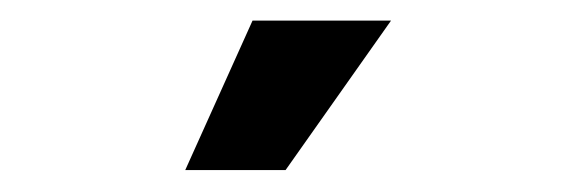

<svg xmlns="http://www.w3.org/2000/svg" viewBox="-20 -632 540 182"><path d="M155.6 -470.8 219.4 -612.5H350.7L250.7 -470.8Z"/></svg>

Font: Afacad Flux
Style: Regular
Weight: 400
Designer: Kristian Moeller
Foundry: Dicotype
Version: Version 1.100